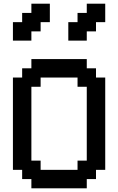

<svg xmlns="http://www.w3.org/2000/svg" viewBox="-20 -1020 640 1040"><path d="M450 0V-50H500V-100H550V-600H500V-650H450V-700H150V-650H100V-600H50V-100H100V-50H150V0ZM200 -100V-150H150V-550H200V-600H400V-550H450V-150H400V-100ZM50 -800H150V-850H200V-900H250V-1000H150V-950H100V-900H50ZM350 -800H450V-850H500V-900H550V-1000H450V-950H400V-900H350Z"/></svg>

Font: Matrix Sans Video
Style: Regular
Weight: 400
Designer: Brad Neil
Version: Version 1.100